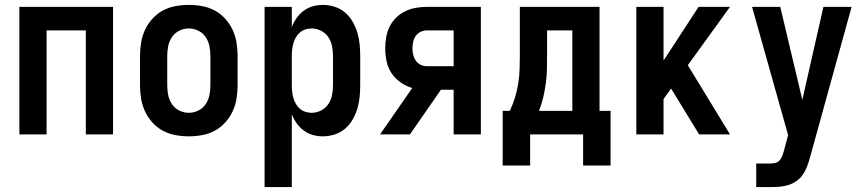

<svg xmlns="http://www.w3.org/2000/svg" viewBox="-20 -548 3540 783"><path d="M59 0V-520H441V0H330V-424H170V0Z M750 8Q723 8 695.5 3Q668 -2 644 -15Q620 -28 601.5 -48.5Q583 -69 571.5 -93.5Q560 -118 555.5 -145.5Q551 -173 551 -200V-320Q551 -347 555.5 -374.5Q560 -402 571.5 -426.5Q583 -451 601.5 -471.5Q620 -492 644 -505Q668 -518 695.5 -523Q723 -528 750 -528Q777 -528 804.5 -523Q832 -518 856 -505Q880 -492 898.5 -471.5Q917 -451 928.5 -426.5Q940 -402 944.5 -374.5Q949 -347 949 -320V-200Q949 -173 944.5 -145.5Q940 -118 928.5 -93.5Q917 -69 898.5 -48.5Q880 -28 856 -15Q832 -2 804.5 3Q777 8 750 8ZM750 -88Q770 -88 788.5 -97Q807 -106 818.5 -123Q830 -140 834 -160Q838 -180 838 -200V-320Q838 -340 834 -360Q830 -380 818.5 -397Q807 -414 788.5 -423Q770 -432 750 -432Q730 -432 711.5 -423Q693 -414 681.5 -397Q670 -380 666 -360Q662 -340 662 -320V-200Q662 -180 666 -160Q670 -140 681.5 -123Q693 -106 711.5 -97Q730 -88 750 -88Z M1059 215V-520H1170V-438Q1178 -458 1190 -475Q1202 -492 1219 -504.5Q1236 -517 1256 -522.5Q1276 -528 1297 -528Q1321 -528 1344.5 -520.5Q1368 -513 1386.5 -497.5Q1405 -482 1417.5 -460.5Q1430 -439 1437 -416Q1444 -393 1446.5 -368.5Q1449 -344 1449 -320V-200Q1449 -176 1446.5 -151.5Q1444 -127 1437 -104Q1430 -81 1417.5 -59.5Q1405 -38 1386.5 -22.5Q1368 -7 1344.5 0.5Q1321 8 1297 8Q1276 8 1256 2.5Q1236 -3 1219 -15.5Q1202 -28 1190 -45Q1178 -62 1170 -82V215ZM1251 -88Q1271 -88 1289.5 -97.5Q1308 -107 1319 -123.5Q1330 -140 1334 -160Q1338 -180 1338 -200V-320Q1338 -340 1334 -360Q1330 -380 1319 -396.5Q1308 -413 1289.5 -422.5Q1271 -432 1251 -432Q1238 -432 1225.5 -428Q1213 -424 1203 -415.5Q1193 -407 1186.5 -395.5Q1180 -384 1176.5 -371.5Q1173 -359 1171.5 -346Q1170 -333 1170 -320V-200Q1170 -187 1171.5 -174Q1173 -161 1176.5 -148.5Q1180 -136 1186.5 -124.5Q1193 -113 1203 -104.5Q1213 -96 1225.5 -92Q1238 -88 1251 -88Z M1530 0 1661 -189Q1635 -197 1613 -212.5Q1591 -228 1576.5 -250Q1562 -272 1556.5 -298.5Q1551 -325 1551 -351Q1551 -374 1555 -396.5Q1559 -419 1569 -439.5Q1579 -460 1595.5 -476Q1612 -492 1632.5 -502Q1653 -512 1675.5 -516Q1698 -520 1721 -520H1941V0H1830V-182H1778L1652 0ZM1721 -278H1830V-424H1721Q1707 -424 1695 -418Q1683 -412 1675.5 -401.5Q1668 -391 1665 -377.5Q1662 -364 1662 -351Q1662 -338 1665 -325Q1668 -312 1675.5 -301Q1683 -290 1695 -284Q1707 -278 1721 -278Z M2030 127V-96H2059Q2072 -123 2080.5 -151Q2089 -179 2093.5 -208Q2098 -237 2099 -266.5Q2100 -296 2100 -325V-520H2425V-96H2470V127H2358V0H2142V127ZM2178 -96H2314V-424H2211V-325Q2211 -296 2210.5 -267Q2210 -238 2206 -209Q2202 -180 2195.5 -151.5Q2189 -123 2178 -96Z M2575 0V-520H2686V-301L2829 -520H2957L2785 -282L2957 0H2831L2718 -185L2717 -187L2686 -144V0Z M3064 215V119H3121Q3131 119 3141.5 116.5Q3152 114 3159 106.5Q3166 99 3169.5 89.5Q3173 80 3176 70L3194 3L3047 -520H3162L3252 -141L3338 -520H3453L3283 95Q3278 113 3271.5 130.5Q3265 148 3254.5 163.5Q3244 179 3228.5 190Q3213 201 3195 206.5Q3177 212 3158.5 213.5Q3140 215 3121 215Z"/></svg>

Font: Iosevka SS04
Style: Bold
Weight: 700
Monospace: yes
Designer: Belleve Invis
Foundry: Belleve Invis
Version: Version 19.0.0; ttfautohint (v1.8.4)